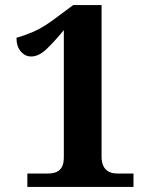

<svg xmlns="http://www.w3.org/2000/svg" viewBox="-20 -738 605 758"><path d="M88 0V-53H170Q189 -53 203 -59Q217 -65 224.5 -79Q232 -93 232 -118V-619Q194 -573 163.5 -544Q133 -515 103 -515Q79 -515 62 -535Q45 -555 45 -589Q75 -597 112.5 -613Q150 -629 199 -666L269 -718H381V-118Q381 -98 388 -83Q395 -68 409 -60.5Q423 -53 443 -53H507V0Z"/></svg>

Font: Noto Serif Hebrew
Style: Bold
Weight: 700
Version: Version 2.003